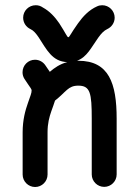

<svg xmlns="http://www.w3.org/2000/svg" viewBox="-20 -728 546 753"><path d="M75.7 -418.9C85.4 -403.3 94.2 -392.1 100.1 -382.8C103 -377.9 104 -375.5 104 -374.5C104.5 -363.3 99.1 -352.1 89.4 -323.7C79.6 -295.9 68.8 -258.8 68.8 -209V-43.5C68.8 -16.6 90.8 5.4 117.7 5.4C144.5 5.4 166.5 -16.6 166.5 -43.5V-209C166.5 -244.1 173.3 -268.6 181.2 -291.5C186.5 -307.1 191.9 -320.3 195.8 -333.5C240.2 -368.2 246.6 -392.1 287.1 -392.1C334 -392.1 339.8 -363.3 339.8 -262.7V-43.9C339.8 -17.1 361.8 4.9 388.7 4.9C415.5 4.9 437.5 -17.1 437.5 -43.9V-262.7C437.5 -401.4 407.2 -489.7 287.1 -489.7H281.7C320.8 -503.4 337.9 -542 365.2 -580.1C377 -596.7 387.7 -607.9 400.4 -613.8C417.5 -621.6 429.7 -638.7 429.7 -658.7C429.7 -685.5 407.7 -707.5 380.9 -707.5C374 -707.5 367.2 -706.1 360.8 -703.1C329.1 -689 305.7 -664.1 286.1 -636.7C257.8 -597.2 252.4 -582 248 -582C243.2 -582 237.8 -597.7 212.4 -636.7C195.3 -661.6 174.8 -684.1 147.9 -698.7C139.6 -704.6 130.4 -707.5 120.1 -707.5C92.8 -707.5 70.8 -685.5 70.8 -658.7C70.8 -638.7 82.5 -621.6 99.6 -613.8C111.3 -608.4 120.1 -598.1 131.3 -582C162.6 -534.2 184.6 -486.3 243.7 -484.4C215.3 -477.1 194.3 -462.4 175.3 -446.3L158.7 -470.7C149.9 -484.4 134.8 -493.7 117.2 -493.7C90.3 -493.7 68.4 -471.7 68.4 -444.8C68.4 -435.1 70.8 -426.8 75.7 -418.9Z"/></svg>

Font: Velvelyne Book
Style: Bold
Weight: 700
Designer: Manon Van der Borght et Mariel Nils
Foundry: Velvetyne
Version: Version 1.070;Glyphs 3.3.1 (3343)